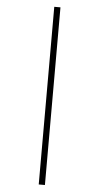

<svg xmlns="http://www.w3.org/2000/svg" viewBox="-65 -800 559 1082"><g transform="rotate(5 215.0 -259.5)"><path d="M197 -762H232V243H197Z"/></g></svg>

Font: Noto Sans Khmer Condensed ExtraLight
Style: Regular
Weight: 200
Width: 3
Designer: Danh Hong and the Monotype Design Team
Foundry: Monotype Imaging Inc.
Version: Version 2.004; ttfautohint (v1.8.4.7-5d5b)